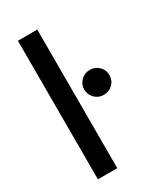

<svg xmlns="http://www.w3.org/2000/svg" viewBox="-195 -858 801 936"><g transform="rotate(-30 206.0 -390.0)"><path d="M69 -780H178V0H69ZM250.5 -362.5Q230 -383 230 -412Q230 -441 250.5 -461.5Q271 -482 301 -482Q331 -482 351.5 -461.5Q372 -441 372 -412Q372 -383 351.5 -362.5Q331 -342 301 -342Q271 -342 250.5 -362.5Z"/></g></svg>

Font: Renner* Medium
Style: Medium
Weight: 500
Version: Version 003.000 ; ttfautohint (v0.97) -l 8 -r 50 -G 200 -x 1